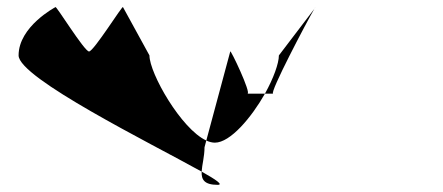

<svg xmlns="http://www.w3.org/2000/svg" viewBox="-20 -558 1238 537"><path d="M32 -403C32 -340 402 -157 544 -78C545 -97 552 -120 552 -146L557 -165C487 -197 398 -353 398 -403L324 -538C324 -546 242 -414 229 -414C216 -414 135 -546 135 -538C135 -538 32 -484 32 -403ZM544 -78C543 -56 551 -41 589 -41C605 -41 585 -55 544 -78ZM557 -165C565 -161 574 -159 581 -159C624 -159 683 -229 721 -296H672C684 -296 624 -422 624 -414ZM721 -296H744C732 -296 839 -499 859 -533L760 -403C760 -381 745 -339 721 -296ZM859 -533 862 -538C862 -538 861 -537 859 -533Z"/></svg>

Font: Ampere
Style: Ext
Weight: 400
Version: Version 1